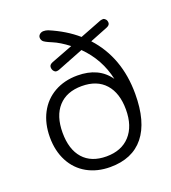

<svg xmlns="http://www.w3.org/2000/svg" viewBox="-131 -806 812 911"><g transform="rotate(-20 274.5 -350.5)"><path d="M390.1 -94Q433.1 -141.1 433.1 -224.6Q433.1 -308.1 391.6 -354.5Q350.1 -400.9 273.4 -400.9Q196.8 -400.9 154.8 -354.5Q112.8 -308.1 112.8 -223.6Q112.8 -139.2 153.8 -93Q194.8 -46.9 271 -46.9Q347.2 -46.9 390.1 -94ZM500 -279.8Q500 -138.7 441.4 -65.9Q382.8 6.8 271 6.8Q205.1 6.8 154.5 -21.5Q104 -49.8 76.4 -102.3Q48.8 -154.8 48.8 -223.9Q48.8 -293 76.4 -345.5Q104 -397.9 154.5 -426.5Q205.1 -455.1 271 -455.1Q378.9 -455.1 431.2 -379.9Q408.2 -485.8 331.1 -562L198.2 -509.8Q192.4 -507.8 185.5 -507.8Q178.7 -507.8 172.4 -515.4Q166 -522.9 166 -535.2Q166 -547.4 182.1 -554.2L292 -596.2Q249 -629.4 213.4 -644Q177.7 -658.7 171.4 -666.7Q165 -674.8 165 -684.6Q165 -694.3 173.1 -701.2Q181.2 -708 192.4 -708Q203.6 -708 214.8 -704.1Q295.9 -669.9 353 -620.1L463.9 -663.1Q471.7 -665 477.5 -665Q483.4 -665 489.7 -658.2Q496.1 -651.4 496.1 -639.6Q496.1 -627.9 480 -621.1L389.2 -585Q500 -463.9 500 -279.8Z"/></g></svg>

Font: Nunito-Light
Style: Regular
Weight: 300
Designer: Vernon Adams
Foundry: newtypography
Version: Version 3.000